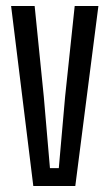

<svg xmlns="http://www.w3.org/2000/svg" viewBox="-20 -620 364 640"><path d="M91 0 17 -600H95.5L126 -297.5L146.5 -59.5H176L197 -297.5L229 -600H308L231 0Z"/></svg>

Font: Big Shoulders Display Thin Medium
Style: Regular
Weight: 500
Version: Version 2.002